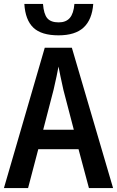

<svg xmlns="http://www.w3.org/2000/svg" viewBox="-20 -958 596 978"><path d="M380 -198H175L123 0H0L208 -715H346L556 0H433ZM303 -500Q285 -581 278 -619Q271 -579 253 -501L200 -297H356ZM278 -778Q191 -778 150 -817Q109 -856 104 -938H199Q203 -886 221 -865Q239 -844 279 -844Q316 -844 335.5 -866.5Q355 -889 359 -938H455Q449 -858 406 -818Q363 -778 278 -778Z"/></svg>

Font: Noto Sans Display Medium Narrow
Style: Regular
Weight: 500
Width: 4
Designer: Monotype Design team
Foundry: Monotype Imaging Inc.
Version: Version 1.000